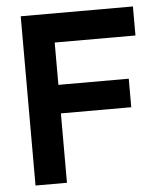

<svg xmlns="http://www.w3.org/2000/svg" viewBox="-51 -746 682 791"><g transform="rotate(-5 290.0 -350.0)"><path d="M64 0V-700H528V-580H194V-405H485V-287H194V0Z"/></g></svg>

Font: Our Lexend Medium
Style: Regular
Weight: 500
Designer: Bonnie Shaver-Troup, Thomas Jockin
Foundry: Lexend
Version: Version 1.007